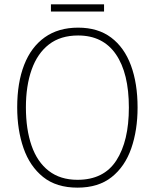

<svg xmlns="http://www.w3.org/2000/svg" viewBox="-20 -852 711 882"><path d="M612 -358Q612 -254 583 -170.5Q554 -87 493 -38.5Q432 10 336 10Q239 10 178 -39Q117 -88 88 -171.5Q59 -255 59 -359Q59 -472 91 -554Q123 -636 185.5 -680.5Q248 -725 339 -725Q430 -725 490.5 -679.5Q551 -634 581.5 -551.5Q612 -469 612 -358ZM99 -359Q99 -258 125 -183Q151 -108 204 -67Q257 -26 336 -26Q457 -26 514.5 -115Q572 -204 572 -358Q572 -516 512.5 -602.5Q453 -689 339 -689Q258 -689 205 -648Q152 -607 125.5 -532.5Q99 -458 99 -359ZM458 -832V-799H214V-832Z"/></svg>

Font: Noto Sans Sinhala UI SemiCondensed ExtraLight
Style: Regular
Weight: 200
Width: 4
Designer: Jelle Bosma - Monotype Design Team
Foundry: Monotype Imaging Inc.
Version: Version 2.006; ttfautohint (v1.8.4.7-5d5b)